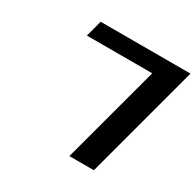

<svg xmlns="http://www.w3.org/2000/svg" viewBox="-184 -1074 1291 1273"><g transform="rotate(30 461.0 -437.5)"><path d="M500 0H687.5Q726.6 -146 804.7 -437.5Q882.8 -729 921.9 -875H234.4Q229 -854 217.8 -812.5Q206.5 -771 201.2 -750H701.2Z"/></g></svg>

Font: Faithful 32x
Style: SemiboldOblique
Weight: 400
Foundry: Faithful Resource Pack
Version: Version 1.0; January 27, 2023